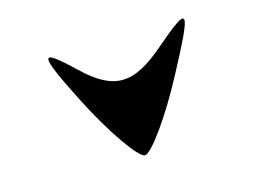

<svg xmlns="http://www.w3.org/2000/svg" viewBox="-59 -501 739 547"><g transform="rotate(-15 310.5 -227.5)"><path d="M172 -251C226 -145 290 -53 309 -53C328 -53 394 -145 450 -251C544 -427 542 -438 428 -340C331 -256 272 -256 185 -340C93 -428 91 -410 172 -251Z"/></g></svg>

Font: Venom Sans
Style: Regular
Weight: 400
Version: Version 1.001